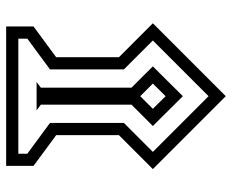

<svg xmlns="http://www.w3.org/2000/svg" viewBox="-84 -590 745 616"><g transform="rotate(90 288.0 -281.5)"><path d="M54.2 -399.9 288.1 -633.8 522 -399.9 413.1 -291V-89.8L511.7 -17.1V70.8H64.5V-17.1L163.1 -89.8V-291ZM109.4 -399.9 202.1 -307.1V-69.8L103.5 2.9V31.7H472.7V2.9L374 -69.8V-307.1L466.8 -399.9L288.1 -578.6ZM242.7 -26.9 260.7 -40.5V-331.5L192.4 -399.9L288.1 -496.1L383.8 -399.9L315.4 -331.5V-40.5L333.5 -26.9ZM247.6 -399.9 288.1 -359.4 328.6 -399.9 288.1 -440.9Z"/></g></svg>

Font: Vazir Black WOL
Style: Black-WOL
Weight: 900
Designer: Saber Rastikerdar
Foundry: Saber Rastikerdar
Version: Version 30.0.0